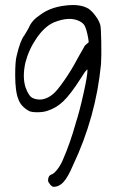

<svg xmlns="http://www.w3.org/2000/svg" viewBox="-20 -675 483 747"><path d="M233.4 -653.3Q292 -661.1 325.2 -640.6Q339.8 -629.9 353 -611.3Q366.2 -592.8 370.1 -578.1Q373 -568.4 374 -511.7Q375 -455.1 373 -425.8Q353.5 -220.7 263.7 -31.2Q244.1 14.6 227.1 33.2Q210 51.8 188.5 51.8Q182.6 51.8 174.8 42.5Q167 33.2 167 27.3Q167 8.8 179.7 3.9Q188.5 2 201.7 -14.2Q214.8 -30.3 223.6 -50.8Q252.9 -117.2 275.4 -198.2Q289.1 -240.2 304.7 -310.1Q320.3 -379.9 320.3 -401.4Q320.3 -408.2 316.4 -401.4Q311.5 -398.4 293 -368.2Q254.9 -308.6 226.6 -281.2Q198.2 -253.9 162.1 -243.2Q147.5 -238.3 125 -238.3Q102.5 -238.3 92.8 -243.2Q61.5 -260.7 51.8 -288.1Q39.1 -318.4 39.1 -382.8Q39.1 -437.5 44.9 -458Q58.6 -517.6 75.2 -538.1Q78.1 -542 84.5 -553.7Q90.8 -565.4 92.8 -568.4Q103.5 -595.7 137.7 -618.2Q175.8 -646.5 233.4 -653.3ZM289.1 -592.8Q250 -612.3 189.5 -587.9Q154.3 -572.3 123.5 -528.3Q92.8 -484.4 79.1 -432.6Q66.4 -377 79.1 -335.9Q91.8 -299.8 108.4 -293Q146.5 -277.3 184.6 -307.6Q200.2 -319.3 229.5 -361.3Q258.8 -403.3 282.2 -448.2Q286.1 -456.1 310.5 -498L325.2 -510.7L323.2 -526.4Q316.4 -563.5 308.6 -576.2Q303.7 -585 289.1 -592.8Z"/></svg>

Font: JasonHandwriting1
Style: Regular
Weight: 400
Version: Version 1.48.20